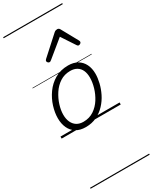

<svg xmlns="http://www.w3.org/2000/svg" viewBox="-365 -1083 1320 1657"><g transform="rotate(-30 294.5 -255.0)"><path d="M231 19Q175 19 136.5 -4.5Q98 -28 78.5 -70.5Q59 -113 59 -168Q59 -223 78 -284Q97 -345 135 -398.5Q173 -452 230 -485.5Q287 -519 363 -519Q417 -519 455 -496.5Q493 -474 513 -433.5Q533 -393 533 -339Q533 -298 521.5 -249.5Q510 -201 486.5 -153.5Q463 -106 426.5 -67Q390 -28 341.5 -4.5Q293 19 231 19ZM237 -31Q296 -31 341 -61Q386 -91 415.5 -138Q445 -185 460 -237Q475 -289 475 -334Q475 -376 461.5 -406Q448 -436 421 -452.5Q394 -469 355 -469Q297 -469 252.5 -440Q208 -411 177.5 -364.5Q147 -318 131 -266.5Q115 -215 115 -171Q115 -128 129.5 -96.5Q144 -65 171 -48Q198 -31 237 -31ZM240 -623Q232 -623 225 -630Q218 -637 218 -645Q218 -650 220.5 -654Q223 -658 227 -662L407 -825Q415 -832 422.5 -834.5Q430 -837 438 -837Q445 -837 451 -834Q457 -831 462 -823L552 -660Q555 -655 556 -651Q557 -647 557 -644Q557 -635 548.5 -629Q540 -623 532 -623Q526 -623 522 -626Q518 -629 515 -634L426 -769L261 -634Q255 -629 250 -626Q245 -623 240 -623ZM0 490H589V500H0ZM0 -20H589V0H0ZM0 -505H589V-500H0ZM0 -1010H589V-1000H0Z"/></g></svg>

Font: Playwrite BE VLG Guides
Style: Regular
Weight: 400
Designer: Veronika Burian, José Scaglione
Foundry: TypeTogether
Version: Version 1.003